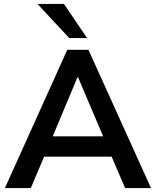

<svg xmlns="http://www.w3.org/2000/svg" viewBox="-20 -959 794 979"><path d="M5 0 323 -705H431L750 0H618L533 -198L588 -160H166L221 -198L137 0ZM375 -565 236 -233 210 -264H544L519 -233L378 -565ZM333 -765 171 -939H306L424 -765Z"/></svg>

Font: Nunito Sans 12pt ExtraLight 11pt
Style: Bold
Weight: 700
Version: Version 3.101;gftools[0.9.27]